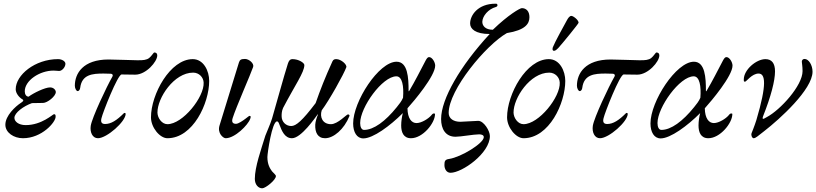

<svg xmlns="http://www.w3.org/2000/svg" viewBox="-20 -734 4417 1039"><path d="M104 14C207 14 281 -73 281 -102C281 -112 280 -116 272 -116C266 -116 206 -57 119 -57C80 -57 58 -77 58 -96C58 -124 108 -160 153 -176C177 -176 194 -177 213 -177C236 -177 282 -213 282 -236C282 -246 271 -261 251 -261C223 -261 160 -230 135 -211C121 -211 114 -225 114 -240C114 -298 194 -352 270 -352C282 -352 293 -350 300 -350C316 -350 334 -371 334 -389C334 -402 316 -414 294 -414C169 -414 65 -328 65 -251C65 -229 84 -206 102 -196C110 -191 105 -185 94 -178C63 -158 9 -108 9 -59C9 -16 55 14 104 14Z M510 14C558 14 660 -76 660 -118C660 -121 657 -123 654 -123C652 -123 651 -122 650 -121C612 -83 581 -63 549 -63C533 -63 523 -70 529 -94C536 -125 617 -331 638 -331L712 -330C770 -330 831 -400 831 -434C831 -445 825 -450 815 -450C811 -450 800 -430 787 -420C773 -409 753 -408 731 -408C727 -408 724 -408 720 -408C695 -408 605 -412 567 -412C430 -412 385 -337 385 -270C385 -256 393 -241 400 -241C408 -241 413 -250 414 -259C423 -331 480 -336 540 -336L579 -335C586 -335 594 -330 588 -319C557 -265 478 -98 471 -53C466 -19 480 14 510 14Z M886 14C1025 14 1112 -176 1112 -296C1112 -350 1082 -414 1023 -414C901 -414 797 -224 797 -99C797 -44 845 14 886 14ZM886 -62C856 -62 833 -95 832 -124C831 -204 922 -341 1025 -341C1057 -341 1081 -316 1082 -287C1086 -209 969 -62 886 -62Z M1201 14C1251 14 1322 -57 1334 -91C1338 -102 1338 -107 1329 -107C1328 -107 1320 -100 1309 -92C1293 -80 1270 -64 1257 -64C1243 -64 1231 -70 1239 -95C1258 -155 1336 -331 1350 -372C1356 -391 1327 -415 1306 -415C1283 -415 1278 -410 1273 -396L1168 -55C1155 -13 1188 14 1201 14Z M1399 285C1417 285 1473 240 1473 219C1473 212 1463 206 1452 193C1441 178 1427 156 1427 116C1427 95 1452 -77 1479 -77C1486 -77 1489 -68 1492 -60C1505 -25 1521 14 1560 14C1610 14 1687 -99 1699 -115H1701C1694 -98 1687 -77 1686 -60C1684 -18 1699 14 1739 14C1785 14 1842 -34 1871 -106C1873 -111 1868 -115 1863 -115C1855 -115 1808 -62 1771 -62C1726 -62 1709 -100 1721 -137C1761 -190 1841 -333 1854 -370C1859 -384 1826 -414 1800 -414C1792 -414 1784 -413 1779 -402C1739 -314 1714 -250 1688 -176C1616 -81 1582 -52 1556 -52C1528 -52 1504 -74 1504 -105C1504 -116 1504 -132 1512 -150C1577 -274 1627 -343 1627 -382C1627 -394 1596 -414 1563 -414C1549 -414 1543 -405 1538 -390C1519 -332 1462 -125 1452 -92C1442 -60 1422 -17 1416 0C1393 75 1359 169 1359 234C1359 265 1378 285 1399 285Z M1946 15C1999 15 2091 -53 2160 -122C2155 -104 2151 -77 2151 -55C2151 -19 2163 14 2204 14C2268 14 2334 -68 2334 -116C2334 -119 2333 -120 2328 -120C2324 -120 2320 -118 2314 -110C2299 -92 2261 -68 2234 -68C2207 -68 2186 -93 2185 -148C2221 -188 2335 -323 2335 -379C2335 -397 2319 -425 2302 -425C2295 -425 2290 -419 2283 -406C2254 -351 2225 -293 2195 -243C2194 -241 2193 -240 2192 -240C2192 -240 2191 -241 2191 -243C2191 -313 2187 -400 2126 -400C2030 -400 1891 -185 1891 -66C1891 -19 1911 15 1946 15ZM1950 -31C1937 -31 1929 -46 1929 -68C1929 -153 2049 -321 2125 -321C2157 -321 2166 -267 2161 -205C2153 -186 2140 -170 2127 -154C2065 -77 2002 -31 1950 -31Z M2418 201C2480 201 2631 96 2631 2C2631 -26 2598 -80 2568 -80C2551 -80 2487 -75 2471 -75C2436 -75 2408 -91 2408 -123C2408 -248 2610 -491 2723 -555C2822 -571 2845 -605 2845 -641C2845 -674 2827 -690 2804 -690C2794 -690 2732 -655 2647 -573C2606 -573 2590 -595 2590 -616C2591 -648 2623 -685 2663 -696C2668 -697 2672 -702 2672 -704C2672 -714 2668 -714 2661 -714C2567 -714 2524 -652 2524 -607C2524 -578 2552 -550 2630 -550C2470 -377 2367 -198 2367 -90C2367 -36 2391 6 2445 6C2474 6 2543 -7 2573 -7C2586 -7 2598 -3 2598 8C2598 41 2476 116 2411 126C2388 129 2385 138 2385 159C2385 180 2396 201 2418 201Z M2978 -459C2986 -459 2994 -467 3001 -474C3027 -503 3111 -606 3111 -611C3111 -626 3082 -648 3072 -648C3062 -648 3054 -636 3047 -623C3030 -592 2983 -507 2972 -479C2970 -474 2967 -459 2978 -459ZM2813 14C2952 14 3039 -176 3039 -296C3039 -350 3009 -414 2950 -414C2828 -414 2724 -224 2724 -99C2724 -44 2772 14 2813 14ZM2813 -62C2783 -62 2760 -95 2759 -124C2758 -204 2849 -341 2952 -341C2984 -341 3008 -316 3009 -287C3013 -209 2896 -62 2813 -62Z M3227 14C3275 14 3377 -76 3377 -118C3377 -121 3374 -123 3371 -123C3369 -123 3368 -122 3367 -121C3329 -83 3298 -63 3266 -63C3250 -63 3240 -70 3246 -94C3253 -125 3334 -331 3355 -331L3429 -330C3487 -330 3548 -400 3548 -434C3548 -445 3542 -450 3532 -450C3528 -450 3517 -430 3504 -420C3490 -409 3470 -408 3448 -408C3444 -408 3441 -408 3437 -408C3412 -408 3322 -412 3284 -412C3147 -412 3102 -337 3102 -270C3102 -256 3110 -241 3117 -241C3125 -241 3130 -250 3131 -259C3140 -331 3197 -336 3257 -336L3296 -335C3303 -335 3311 -330 3305 -319C3274 -265 3195 -98 3188 -53C3183 -19 3197 14 3227 14Z M3555 15C3608 15 3700 -53 3769 -122C3764 -104 3760 -77 3760 -55C3760 -19 3772 14 3813 14C3877 14 3943 -68 3943 -116C3943 -119 3942 -120 3937 -120C3933 -120 3929 -118 3923 -110C3908 -92 3870 -68 3843 -68C3816 -68 3795 -93 3794 -148C3830 -188 3944 -323 3944 -379C3944 -397 3928 -425 3911 -425C3904 -425 3899 -419 3892 -406C3863 -351 3834 -293 3804 -243C3803 -241 3802 -240 3801 -240C3801 -240 3800 -241 3800 -243C3800 -313 3796 -400 3735 -400C3639 -400 3500 -185 3500 -66C3500 -19 3520 15 3555 15ZM3559 -31C3546 -31 3538 -46 3538 -68C3538 -153 3658 -321 3734 -321C3766 -321 3775 -267 3770 -205C3762 -186 3749 -170 3736 -154C3674 -77 3611 -31 3559 -31Z M4058 14C4070 14 4082 1 4115 -24C4199 -89 4377 -250 4377 -346C4377 -382 4356 -415 4334 -415C4324 -415 4319 -408 4319 -400C4319 -394 4323 -376 4323 -349C4323 -271 4203 -139 4129 -100C4116 -93 4114 -91 4110 -91C4105 -91 4107 -99 4109 -104C4152 -212 4174 -297 4174 -348C4174 -392 4156 -414 4122 -414C4073 -414 4005 -357 4005 -304C4005 -294 4005 -292 4012 -292C4019 -292 4049 -336 4085 -336C4122 -336 4131 -279 4073 -84C4062 -49 4048 -16 4047 -13C4043 0 4051 14 4058 14Z"/></svg>

Font: EB Garamond
Style: Italic
Weight: 400
Italic angle: -17.2°
Designer: Georg Duffner and Octavio Pardo
Foundry: Georg Duffner
Version: Version 1.000;PS 001.000;hotconv 1.0.88;makeotf.lib2.5.64775